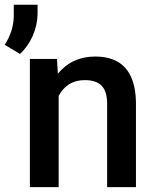

<svg xmlns="http://www.w3.org/2000/svg" viewBox="-64 -771 641 791"><path d="M18.1 -548.8C39.1 -567.4 56.6 -591.8 70.3 -622.1C83.5 -652.3 90.3 -682.6 90.8 -712.9V-751.5H-7.3V-702.6C-8.3 -662.6 -20.5 -624 -44.4 -586.4ZM59.1 -528.3V0H177.7V-376C201.2 -419.4 236.8 -440.9 284.7 -440.9C350.6 -440.9 377.4 -409.2 377.4 -342.3V0H496.1V-349.1C494.1 -475.1 438 -538.1 328.1 -538.1C264.6 -538.1 213.4 -514.6 174.3 -467.3L170.9 -528.3Z"/></svg>

Font: Roboto Medium
Style: Regular
Weight: 500
Designer: Google
Version: Version 2.137; 2017